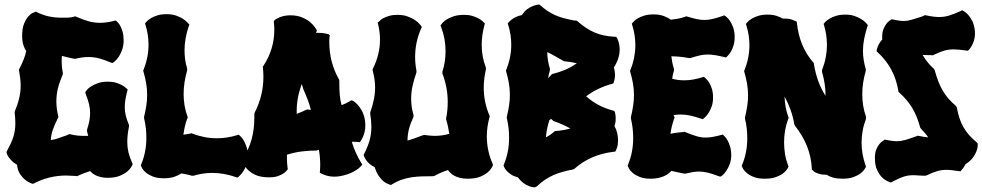

<svg xmlns="http://www.w3.org/2000/svg" viewBox="-20 -764 4221 825"><path d="M250 -445.8 249 -442.9Q234.9 -409.7 228.5 -382.6Q222.2 -355.5 222.2 -329.1Q222.2 -313.5 224.1 -297.9Q226.1 -282.2 230 -265.1L231 -261.2L229 -256.8Q214.8 -229 207.3 -207.3Q199.7 -185.5 198.2 -162.1Q208 -163.6 215.8 -165.5Q223.6 -167.5 231.2 -170.2Q238.8 -172.9 246.8 -175.8Q254.9 -178.7 265.1 -182.1Q267.6 -183.1 269.5 -183.8Q271.5 -184.6 273.9 -186L277.8 -188L282.2 -187Q297.9 -183.1 312 -181.6Q326.2 -180.2 339.8 -180.2H358.9Q357.9 -184.6 356.7 -189.2Q355.5 -193.8 354 -199.2V-207Q360.8 -228 364 -245.1Q367.2 -262.2 367.2 -278.8Q367.2 -297.9 362.5 -316.9Q357.9 -335.9 348.1 -360.8L346.2 -367.2L349.1 -372.1Q349.1 -372.6 354.5 -378.9Q359.9 -385.3 371.3 -392.8Q382.8 -400.4 400.9 -406.7Q418.9 -413.1 443.8 -413.1Q462.9 -413.1 477.8 -408.7Q492.7 -404.3 502.9 -398.7Q513.2 -393.1 518.6 -388.2Q523.9 -383.3 524.9 -382.8L528.8 -378.9L526.9 -373Q521.5 -352.1 518.8 -335.2Q516.1 -318.4 516.1 -303.2Q516.1 -284.7 520.5 -267.1Q524.9 -249.5 534.2 -227.1V-220.2Q530.3 -201.2 528.6 -184.6Q526.9 -168 526.9 -153.8Q526.9 -131.8 531.7 -110.8Q536.6 -89.8 547.9 -64L549.8 -60.1L548.8 -55.2Q548.3 -54.7 543.7 -46.1Q539.1 -37.6 527.1 -27.3Q515.1 -17.1 494.6 -8.5Q474.1 0 441.9 0Q426.3 0 414.1 -2.9Q401.9 -5.9 392.8 -10Q383.8 -14.2 377.4 -19.3Q371.1 -24.4 367.2 -28.8Q354.5 -24.9 341.6 -20Q328.6 -15.1 314.9 -8.8L311 -6.8L308.1 -7.8Q296.9 -7.8 286.1 -8.8Q275.4 -9.8 265.1 -9.8Q228.5 -9.8 193.8 -1.5Q159.2 6.8 126 23.9L121.1 25.9L117.2 24.9Q118.7 25.4 109.9 22Q101.1 18.6 89.4 9.5Q77.6 0.5 66.7 -15.4Q55.7 -31.2 53.2 -56.2Q40 -63.5 31.5 -72Q22.9 -80.6 17.8 -87.9Q12.7 -95.2 10.7 -100.3Q8.8 -105.5 8.8 -106L7.8 -110.8L9.8 -115.2Q19 -131.8 25.9 -146.5Q32.7 -161.1 37.1 -175Q41.5 -189 43.7 -203.4Q45.9 -217.8 45.9 -234.9Q45.9 -254.9 43 -279.8L43.9 -286.1Q56.6 -316.9 62.7 -343.3Q68.8 -369.6 68.8 -396Q68.8 -411.1 66.9 -427Q64.9 -442.9 62 -460L61 -464.8L63 -467.8Q74.2 -489.7 81.5 -508.1Q88.9 -526.4 92.8 -544.9Q85.4 -554.7 80.3 -571Q75.2 -587.4 75.2 -610.8Q75.2 -642.1 83.3 -661.9Q91.3 -681.6 101.3 -692.9Q111.3 -704.1 119.6 -708Q127.9 -711.9 128.9 -711.9L133.8 -713.9L138.2 -711.9Q163.6 -699.2 189.5 -693.6Q215.3 -688 244.1 -688Q255.9 -688 271.5 -688.2Q287.1 -688.5 299.8 -692.9L304.2 -693.8L308.1 -691.9Q336.9 -679.2 360.6 -672.6Q384.3 -666 409.2 -666Q424.3 -666 439.7 -668.2Q455.1 -670.4 472.2 -674.8L478 -675.8L481.9 -671.9Q482.4 -671.4 487.3 -666.5Q492.2 -661.6 497.3 -651.9Q502.4 -642.1 506.8 -627.2Q511.2 -612.3 511.2 -591.8V-584Q509.8 -562 503.2 -545.7Q496.6 -529.3 489.3 -518.8Q481.9 -508.3 475.8 -502.9Q469.7 -497.6 469.2 -497.1L462.9 -493.2L457 -495.1Q428.2 -507.3 405.5 -513.2Q382.8 -519 359.9 -519Q346.2 -519 332.5 -517.1Q318.8 -515.1 303.2 -511.2L295.9 -512.2Q281.7 -514.6 270 -517.8Q258.3 -521 246.1 -523.9Q245.1 -516.6 245.1 -509.8Q245.1 -502.9 245.1 -496.1Q245.1 -485.4 246.3 -474.1Q247.6 -462.9 250 -450.2Z M1044.9 -95.2Q1044.9 -73.2 1039.1 -56.6Q1033.2 -40 1025.9 -28.8Q1018.6 -17.6 1012.2 -11.5Q1005.9 -5.4 1005.4 -4.9L1000 -1L994.1 -2.9Q941.9 -21 892.1 -21Q850.6 -21 811 -8.8H804.2Q794.4 -12.2 782.7 -14.4Q771 -16.6 759.3 -19Q747.1 -10.7 729.2 -4.4Q711.4 2 684.1 2Q655.3 2 636.5 -5.6Q617.7 -13.2 606.7 -22.7Q595.7 -32.2 591.3 -40Q586.9 -47.9 586.9 -48.8L585 -54.2L586.9 -58.1Q598.1 -85.4 603.5 -113.5Q608.9 -141.6 608.9 -171.9Q608.9 -192.4 606.7 -213.1Q604.5 -233.9 599.1 -255.9V-262.2Q605 -286.1 608.6 -309.3Q612.3 -332.5 612.3 -356Q612.3 -382.3 607.9 -407.2Q603.5 -432.1 596.2 -457L595.2 -460.9L597.2 -464.8Q618.2 -518.6 618.2 -571.8Q618.2 -593.3 615 -614.3Q611.8 -635.3 605 -657.2L603 -663.1L606.9 -668Q607.4 -668.5 612.8 -674.1Q618.2 -679.7 629.2 -686.3Q640.1 -692.9 656.7 -698Q673.3 -703.1 696.3 -703.1Q719.7 -703.1 736.8 -697Q753.9 -690.9 765.4 -683.6Q776.9 -676.3 782.7 -669.9Q788.6 -663.6 789.1 -663.1L793.9 -658.2L791 -651.9Q782.2 -625 777.6 -599.4Q772.9 -573.7 772.9 -547.9Q772.9 -527.3 775.6 -508.1Q778.3 -488.8 784.2 -469.2V-461.9Q769 -408.7 769 -359.9Q769 -335 772.9 -311.3Q776.9 -287.6 785.2 -264.2L787.1 -259.8L785.2 -255.9Q778.3 -238.8 774.4 -220.9Q770.5 -203.1 768.1 -185.1Q772.9 -186 778.3 -186.8Q783.7 -187.5 788.1 -188.5Q793.5 -189.5 798.3 -189.9L802.2 -191.9L806.2 -189.9Q832.5 -180.2 858.6 -175Q884.8 -169.9 912.1 -169.9Q933.1 -169.9 954.6 -173.1Q976.1 -176.3 998 -183.1L1005.4 -185.1L1010.3 -181.2Q1010.7 -180.7 1016.1 -175.5Q1021.5 -170.4 1027.6 -159.9Q1033.7 -149.4 1039.1 -133.3Q1044.4 -117.2 1044.9 -95.2Z M1546.9 -254.9Q1549.8 -238.8 1549.8 -225.1Q1549.8 -210 1546.9 -198Q1543.9 -186 1540.3 -177.5Q1536.6 -168.9 1533.4 -163.8Q1530.3 -158.7 1529.8 -158.2L1525.9 -152.8L1519 -153.8Q1512.2 -154.8 1505.4 -154.8Q1498.5 -154.8 1491.7 -154.8Q1498.5 -130.9 1508.8 -108.4Q1519 -85.9 1531.7 -64.9L1537.1 -57.1L1530.8 -49.8Q1530.3 -49.3 1525.6 -44.7Q1521 -40 1511.7 -33.9Q1502.4 -27.8 1488 -21Q1473.6 -14.2 1454.1 -9.8Q1444.8 -7.3 1435.8 -6.1Q1426.8 -4.9 1418 -4.9Q1405.3 -4.9 1394.8 -6.8Q1384.3 -8.8 1377 -11.5Q1369.6 -14.2 1365.5 -16.1Q1361.3 -18.1 1360.8 -18.1L1354 -22L1355 -29.8Q1355 -36.1 1355.5 -42Q1356 -47.9 1356 -54.2Q1356 -87.9 1350.1 -121.1Q1348.1 -119.1 1346.7 -119.1L1339.8 -117.2Q1309.1 -117.2 1276.9 -113.3Q1244.6 -109.4 1212.9 -99.1V-84Q1212.9 -63 1215.8 -42L1216.8 -37.1L1213.9 -33.2Q1213.4 -32.7 1209 -27.8Q1204.6 -22.9 1195.3 -17.1Q1186 -11.2 1171.9 -6.6Q1157.7 -2 1137.7 -2Q1098.6 -2 1075.9 -13.2Q1053.2 -24.4 1041 -38.6Q1026.9 -54.7 1022 -75.2L1021 -79.1L1023.9 -83Q1048.8 -121.1 1060.8 -164.3Q1072.8 -207.5 1072.8 -257.8V-274.9L1074.7 -280.8Q1093.8 -318.8 1102.8 -356.7Q1111.8 -394.5 1111.8 -433.1Q1111.8 -442.9 1111.3 -452.6Q1110.8 -462.4 1109.9 -472.2L1108.9 -477.1L1111.8 -481Q1158.7 -552.7 1158.7 -636.2Q1158.7 -643.6 1158.2 -651.6Q1157.7 -659.7 1156.7 -668V-673.8L1161.1 -678.2Q1161.6 -678.7 1166.3 -681.9Q1170.9 -685.1 1179.2 -688.7Q1187.5 -692.4 1199.5 -695.3Q1211.4 -698.2 1227.1 -698.2Q1257.3 -698.2 1278.6 -689Q1299.8 -679.7 1313 -668.5Q1326.2 -657.2 1332.3 -647.9Q1338.4 -638.7 1338.9 -638.2L1341.8 -631.8L1338.9 -626Q1336.9 -624 1336.9 -623H1343.8Q1365.2 -623 1377.7 -620.1Q1390.1 -617.2 1391.1 -617.2L1397 -612.8L1396 -606Q1395 -600.1 1395 -594.5Q1395 -588.9 1395 -583Q1395 -496.1 1436 -423.8L1438 -418V-404.8Q1438 -379.4 1439.9 -356.2Q1441.9 -333 1447.8 -312Q1457.5 -315.9 1466.8 -320.3Q1476.1 -324.7 1484.9 -330.1L1489.7 -333L1496.1 -331.1Q1496.6 -330.6 1502.7 -326.7Q1508.8 -322.8 1516.8 -314Q1524.9 -305.2 1533.4 -290.8Q1542 -276.4 1546.9 -254.9ZM1283.7 -379.9 1276.9 -402.8Q1265.6 -373.5 1260.3 -344.7Q1254.9 -315.9 1254.9 -288.1V-274.9Q1275.9 -282.2 1294.9 -292L1302.7 -293.9Q1306.2 -293 1309.6 -292.5Q1313 -292 1315.9 -292Q1310.5 -313 1302.5 -334.7Q1294.4 -356.4 1283.7 -379.9Z M1792.5 -647.9 1789.6 -642.1Q1775.9 -610.4 1769.8 -579.8Q1763.7 -549.3 1763.7 -519Q1763.7 -489.7 1769.5 -460V-453.1Q1758.3 -420.9 1752.4 -393.6Q1746.6 -366.2 1746.6 -339.8Q1746.6 -322.8 1749 -305.7Q1751.5 -288.6 1756.8 -270V-262.2Q1743.2 -232.9 1737.1 -209Q1731 -185.1 1731 -160.2Q1746.6 -164.1 1761.2 -169.7Q1775.9 -175.3 1794.9 -182.1L1802.7 -184.1Q1814.9 -182.6 1825.9 -181.4Q1836.9 -180.2 1847.7 -180.2Q1880.4 -180.2 1910.6 -189Q1908.2 -203.1 1905.3 -218Q1902.3 -232.9 1897.9 -248L1896.5 -253.9Q1900.4 -272 1902.1 -289.8Q1903.8 -307.6 1903.8 -326.2Q1903.8 -357.9 1897.9 -388.4Q1892.1 -418.9 1880.9 -448.2V-456.1Q1888.2 -478.5 1891.4 -500.5Q1894.5 -522.5 1894.5 -544.9Q1894.5 -570.8 1889.9 -596.2Q1885.3 -621.6 1875.5 -647.9L1872.6 -653.8L1877 -660.2Q1877.4 -660.6 1882.8 -667Q1888.2 -673.3 1899.9 -680.7Q1911.6 -688 1929.9 -694.1Q1948.2 -700.2 1974.6 -700.2Q1995.1 -700.2 2010.5 -695.3Q2025.9 -690.4 2036.6 -684.6Q2047.4 -678.7 2052.7 -673.6Q2058.1 -668.5 2058.6 -668L2063.5 -663.1L2061.5 -655.8Q2049.8 -612.3 2049.8 -570.8Q2049.8 -520 2067.9 -473.1V-465.8Q2058.6 -425.3 2058.6 -387.2Q2058.6 -325.7 2082.5 -269L2084.5 -265.1L2083.5 -261.2Q2071.8 -218.8 2071.8 -178.2Q2071.8 -147.9 2077.9 -118.7Q2084 -89.4 2096.7 -60.1L2098.6 -56.2L2096.7 -50.8Q2096.2 -50.3 2091.6 -41.7Q2086.9 -33.2 2075 -22.9Q2063 -12.7 2042.5 -4.4Q2022 3.9 1989.7 3.9Q1969.7 3.9 1955.3 0Q1940.9 -3.9 1930.7 -9.8Q1920.4 -15.6 1914.3 -22Q1908.2 -28.3 1904.8 -33.2Q1889.6 -28.3 1875.2 -22.2Q1860.8 -16.1 1845.7 -7.8L1839.8 -6.8Q1814.9 -6.8 1792.2 -6.1Q1769.5 -5.4 1748.3 -2.2Q1727.1 1 1706.3 8.1Q1685.5 15.1 1664.6 27.8L1660.6 30.8L1655.8 29.8Q1652.8 28.3 1645.3 25.6Q1637.7 22.9 1628.2 15.4Q1618.7 7.8 1608.4 -6.6Q1598.1 -21 1589.8 -45.9Q1576.2 -52.2 1567.4 -60.3Q1558.6 -68.4 1553.5 -75.7Q1548.3 -83 1546.1 -88.1Q1543.9 -93.3 1543.9 -94.2L1542.5 -99.1L1544.9 -103Q1560.5 -134.3 1568.1 -160.9Q1575.7 -187.5 1575.7 -219.2Q1575.7 -231.9 1574.5 -245.6Q1573.2 -259.3 1570.8 -274.9V-280.8Q1581.1 -310.1 1586.4 -336.4Q1591.8 -362.8 1591.8 -389.2Q1591.8 -406.2 1589.1 -423.8Q1586.4 -441.4 1581.5 -460.9L1580.6 -464.8L1582.5 -469.2Q1597.7 -500 1605.2 -530.8Q1612.8 -561.5 1612.8 -594.2Q1612.8 -626 1604.5 -660.2L1602.5 -667L1607.9 -670.9Q1608.4 -671.4 1613.3 -676.3Q1618.2 -681.2 1627.9 -686.3Q1637.7 -691.4 1652.6 -695.8Q1667.5 -700.2 1687.5 -700.2Q1712.9 -700.2 1731.9 -693.1Q1751 -686 1763.4 -677.5Q1775.9 -668.9 1782 -661.6Q1788.1 -654.3 1788.6 -653.8Z M2617.7 -412.1 2615.7 -405.8 2609.9 -403.8Q2545.9 -386.2 2498.5 -350.1Q2523.4 -328.1 2551.8 -313Q2580.1 -297.9 2613.8 -289.1L2619.6 -287.1L2622.6 -280.8Q2622.6 -279.8 2624 -272.9Q2625.5 -266.1 2625.5 -254.9Q2625.5 -245.1 2624.3 -237.3Q2623 -229.5 2620.6 -222.2Q2628.9 -207 2632.3 -190.7Q2635.7 -174.3 2635.7 -163.1Q2635.7 -143.6 2631.8 -131.3Q2627.9 -119.1 2627 -118.2L2623.5 -112.8L2616.7 -111.8Q2517.1 -100.1 2448.7 -39.1L2442.9 -36.1Q2418.5 -31.2 2397.7 -25.6Q2377 -20 2358.2 -11.7Q2339.4 -3.4 2321.8 8.3Q2304.2 20 2286.6 37.1L2277.8 41Q2276.9 41 2270 40.3Q2263.2 39.6 2252.7 35.6Q2242.2 31.7 2229.7 22.9Q2217.3 14.2 2205.6 -2Q2188 -6.3 2176.5 -13.9Q2165 -21.5 2158 -29.1Q2150.9 -36.6 2148.2 -42.2Q2145.5 -47.9 2145.5 -48.8L2143.6 -54.2L2145.5 -58.1Q2156.7 -85.4 2162.1 -113.5Q2167.5 -141.6 2167.5 -171.9Q2167.5 -192.4 2165.3 -213.1Q2163.1 -233.9 2157.7 -255.9V-262.2Q2163.6 -286.1 2167.2 -309.3Q2170.9 -332.5 2170.9 -356Q2170.9 -382.3 2166.5 -407.2Q2162.1 -432.1 2154.8 -457L2153.8 -460.9L2155.8 -464.8Q2176.8 -518.6 2176.8 -571.8Q2176.8 -593.3 2173.6 -614.3Q2170.4 -635.3 2163.6 -657.2L2161.6 -663.1L2165.5 -668Q2166 -668.5 2169.4 -672.1Q2172.9 -675.8 2179.7 -680.9Q2186.5 -686 2197.3 -691.2Q2208 -696.3 2222.7 -699.2Q2232.4 -714.8 2244.6 -723.9Q2256.8 -732.9 2267.8 -737.3Q2278.8 -741.7 2285.9 -742.9Q2293 -744.1 2292.5 -744.1H2297.9L2301.8 -741.2Q2317.4 -727.1 2333 -716.8Q2348.6 -706.5 2365.5 -699Q2382.3 -691.4 2401.4 -686.3Q2420.4 -681.2 2442.9 -676.8Q2445.3 -675.8 2447.8 -675.8Q2450.2 -675.8 2452.6 -675.8H2456.5L2460.9 -672.9Q2480.5 -656.2 2498.3 -644.3Q2516.1 -632.3 2535.2 -624.3Q2554.2 -616.2 2575.2 -611.8Q2596.2 -607.4 2621.6 -606H2627.9L2631.8 -600.1Q2631.8 -599.6 2633.5 -596.2Q2635.3 -592.8 2637.2 -586.4Q2639.2 -580.1 2640.9 -571.3Q2642.6 -562.5 2642.6 -551.8Q2642.6 -542 2640.9 -531.2Q2639.2 -520.5 2634.8 -507.8Q2627.4 -487.8 2617.7 -475.1Q2620.1 -465.8 2621.3 -457.8Q2622.6 -449.7 2622.6 -442.9Q2622.6 -429.2 2620.1 -421.1Q2617.7 -413.1 2617.7 -412.1ZM2403.8 -501 2397.9 -503.9Q2378.9 -514.6 2362.8 -523.9Q2346.7 -533.2 2331.5 -540Q2331.5 -522 2334.5 -504.2Q2337.4 -486.3 2342.8 -469.2V-461.9Q2340.3 -453.1 2338.4 -444.8Q2336.4 -436.5 2335 -428.2L2348.6 -441.9L2351.6 -445.8L2356 -446.8Q2384.3 -453.6 2409.7 -464.6Q2435.1 -475.6 2458.5 -492.2Q2433.6 -498 2403.8 -501ZM2340.8 -248Q2328.6 -211.4 2325.7 -173.8Q2332.5 -177.7 2339.1 -181.6Q2345.7 -185.5 2352.5 -190.9L2359.9 -196.8L2362.8 -200.2L2367.7 -201.2Q2383.3 -202.1 2399.2 -204.8Q2415 -207.5 2430.7 -211.9Q2398.4 -230 2362.8 -242.2L2356.9 -245.1L2348.6 -252.9Q2346.2 -252 2344.7 -250.7Q2343.3 -249.5 2340.8 -248Z M3043.9 -345.2Q3043.9 -323.2 3038.1 -306.9Q3032.2 -290.5 3024.9 -279.3Q3017.6 -268.1 3011.5 -262.2Q3005.4 -256.3 3004.9 -255.9L3000 -252L2993.2 -253.9Q2965.8 -263.2 2945.1 -267.6Q2924.3 -272 2903.8 -272Q2888.7 -272 2874 -269L2877 -263.2L2878.9 -258.8L2877 -254.9Q2865.2 -221.7 2860.8 -189Q2868.7 -190.9 2878.4 -192.4Q2888.2 -193.8 2897 -194.8Q2905.8 -195.8 2911.6 -196.3Q2917.5 -196.8 2918 -196.8L2921.9 -198.2L2925.8 -195.8Q2953.6 -184.6 2973.1 -178.7Q2992.7 -172.9 3012.7 -172.9Q3026.4 -172.9 3042.5 -175.8Q3058.6 -178.7 3079.1 -184.1L3085 -186L3089.8 -182.1Q3090.3 -181.2 3095.5 -176Q3100.6 -170.9 3106.4 -160.4Q3112.3 -149.9 3117.2 -134Q3122.1 -118.2 3122.1 -96.2Q3121.6 -74.2 3115.2 -58.1Q3108.9 -42 3101.6 -31Q3094.2 -20 3087.9 -14.2Q3081.5 -8.3 3081.1 -7.8L3074.7 -4.9L3068.8 -6.8Q3040 -17.6 3021 -22.2Q3002 -26.9 2983.9 -26.9Q2971.2 -26.9 2957.5 -24.7Q2943.8 -22.5 2925.8 -18.1H2918.9Q2905.3 -20.5 2891.8 -23.7Q2878.4 -26.9 2864.7 -29.8Q2859.9 -24.4 2852.3 -18.3Q2844.7 -12.2 2833.7 -7.3Q2822.8 -2.4 2808.3 0.7Q2793.9 3.9 2775.9 3.9Q2747.1 3.9 2728.3 -3.9Q2709.5 -11.7 2698.5 -21.2Q2687.5 -30.8 2683.1 -38.8Q2678.7 -46.9 2678.7 -47.9L2676.8 -51.8L2678.7 -57.1Q2689.9 -84 2695.3 -112.3Q2700.7 -140.6 2700.7 -169.9Q2700.7 -190.4 2698.5 -211.4Q2696.3 -232.4 2690.9 -254.9V-261.2Q2696.8 -285.2 2700.4 -308.3Q2704.1 -331.5 2704.1 -355Q2704.1 -380.9 2699.7 -405.8Q2695.3 -430.7 2688 -455.1L2687 -460L2689 -463.9Q2699.7 -490.2 2704.8 -516.8Q2710 -543.5 2710 -569.8Q2710 -591.3 2706.8 -612.5Q2703.6 -633.8 2696.8 -655.8L2694.8 -662.1L2698.7 -667Q2699.2 -667.5 2704.6 -673.1Q2710 -678.7 2720.9 -685.3Q2731.9 -691.9 2748.5 -697Q2765.1 -702.1 2788.1 -702.1Q2814.5 -702.1 2833 -694.8Q2851.6 -687.5 2862.8 -679.2Q2877 -680.7 2892.6 -683.6Q2908.2 -686.5 2923.8 -691.9L2927.7 -693.8L2933.1 -692.9Q2956.5 -685.5 2973.9 -681.9Q2991.2 -678.2 3006.8 -678.2Q3023.9 -678.2 3042.5 -682.6Q3061 -687 3085.9 -695.8L3091.8 -698.2L3097.2 -694.8Q3097.7 -694.3 3103.5 -689.5Q3109.4 -684.6 3116.2 -674.6Q3123 -664.6 3129.2 -649.2Q3135.3 -633.8 3136.7 -611.8V-603Q3136.7 -583.5 3131.8 -568.4Q3127 -553.2 3120.8 -542.7Q3114.7 -532.2 3109.6 -526.9Q3104.5 -521.5 3104 -521L3099.1 -517.1L3091.8 -519Q3068.4 -524.4 3051.8 -527.1Q3035.2 -529.8 3021 -529.8Q3004.4 -529.8 2988 -526.1Q2971.7 -522.5 2948.7 -515.1L2941.9 -514.2Q2921.4 -518.1 2902.6 -520Q2883.8 -522 2864.7 -522Q2866.2 -508.3 2868.9 -494.9Q2871.6 -481.4 2876 -467.8V-460.9Q2873 -452.1 2871.3 -443.6Q2869.6 -435.1 2868.2 -425.8Q2882.3 -421.9 2894.8 -420.4Q2907.2 -418.9 2920.9 -418.9Q2939 -418.9 2957.5 -422.1Q2976.1 -425.3 2998 -432.1L3003.9 -434.1L3008.8 -430.2Q3009.3 -429.7 3014.9 -424.6Q3020.5 -419.4 3027.1 -408.9Q3033.7 -398.4 3038.8 -382.6Q3043.9 -366.7 3043.9 -345.2Z M3709 -655.8 3707 -649.9Q3698.2 -622.6 3693.1 -596.7Q3688 -570.8 3688 -544.9Q3688 -525.4 3691.2 -506.1Q3694.3 -486.8 3700.2 -466.8V-460Q3685.1 -408.2 3685.1 -358.9Q3685.1 -333.5 3689 -309.6Q3692.9 -285.6 3701.2 -262.2V-253.9Q3691.4 -228.5 3686.8 -202.6Q3682.1 -176.8 3682.1 -150.9Q3682.1 -101.6 3699.2 -53.2L3701.2 -47.9L3699.2 -43.9Q3698.7 -43 3693.8 -35.4Q3689 -27.8 3677.7 -19Q3666.5 -10.3 3647.5 -3.2Q3628.4 3.9 3600.1 3.9Q3576.7 3.9 3560.1 -0.7Q3543.5 -5.4 3532.2 -13.2H3527.3Q3514.2 -13.2 3503.9 -15.9Q3493.7 -18.6 3486.8 -21.7Q3480 -24.9 3476.3 -28.1Q3472.7 -31.2 3472.2 -32.2L3468.3 -35.2V-40Q3465.8 -89.8 3447.8 -135.3Q3429.7 -180.7 3395 -225.1L3393.1 -230Q3387.2 -263.2 3376.7 -292.5Q3366.2 -321.8 3351.1 -349.1Q3352.1 -326.2 3355.7 -304.7Q3359.4 -283.2 3367.2 -262.2L3369.1 -257.8L3367.2 -253.9Q3357.9 -229 3353.5 -203.9Q3349.1 -178.7 3349.1 -152.8Q3349.1 -127.4 3353 -102.8Q3356.9 -78.1 3366.2 -53.2L3368.2 -47.9L3366.2 -43.9Q3365.7 -43 3360.8 -35.4Q3356 -27.8 3344.7 -19Q3333.5 -10.3 3314.2 -3.2Q3294.9 3.9 3266.1 3.9Q3237.3 3.9 3218.5 -3.7Q3199.7 -11.2 3188.7 -20.8Q3177.7 -30.3 3173.3 -38.1Q3168.9 -45.9 3168.9 -46.9L3167 -51.8L3168.9 -56.2Q3180.2 -83 3185.5 -111.3Q3190.9 -139.6 3190.9 -169.9Q3190.9 -190.4 3188.7 -211.2Q3186.5 -231.9 3181.2 -253.9V-259.8Q3187 -284.2 3190.7 -307.9Q3194.3 -331.5 3194.3 -354Q3194.3 -380.4 3189.9 -405.3Q3185.5 -430.2 3178.2 -455.1L3177.2 -459L3179.2 -462.9Q3200.2 -516.6 3200.2 -569.8Q3200.2 -591.3 3197 -612.1Q3193.8 -632.8 3187 -654.8L3185.1 -661.1L3189 -666Q3189.5 -666.5 3194.8 -672.1Q3200.2 -677.7 3211.2 -684.3Q3222.2 -690.9 3238.8 -696Q3255.4 -701.2 3278.3 -701.2Q3300.3 -701.2 3316.2 -696Q3332 -690.9 3343.3 -684.1H3351.1Q3371.6 -684.1 3383.8 -679.4Q3396 -674.8 3397 -673.8L3403.3 -670.9L3404.3 -665Q3414.6 -564.5 3474.1 -496.1L3477.1 -493.2V-490.2Q3489.7 -410.2 3527.3 -352.1V-353Q3527.3 -379.4 3523.4 -404.3Q3519.5 -429.2 3512.2 -455.1V-462.9Q3533.2 -516.6 3533.2 -571.8Q3533.2 -613.8 3521 -654.8L3519 -661.1L3522.9 -666Q3523.4 -666.5 3528.8 -672.1Q3534.2 -677.7 3545.2 -684.3Q3556.2 -690.9 3572.8 -696Q3589.4 -701.2 3612.3 -701.2Q3635.3 -701.2 3652.3 -695.1Q3669.4 -689 3681.2 -681.6Q3692.9 -674.3 3698.7 -668Q3704.6 -661.6 3705.1 -661.1Z M4181.2 -144Q4181.2 -142.6 4180.7 -134.3Q4180.2 -126 4175.5 -113.5Q4170.9 -101.1 4160.2 -86.4Q4149.4 -71.8 4128.4 -58.1Q4123 -46.9 4117.7 -40.5Q4112.3 -34.2 4111.3 -33.2L4107.4 -27.8L4100.1 -28.8Q4083 -31.2 4070.1 -32.7Q4057.1 -34.2 4046.4 -34.2Q4035.2 -34.2 4025.4 -32.7Q4015.6 -31.2 4005.6 -28.3Q3995.6 -25.4 3984.6 -20.8Q3973.6 -16.1 3960.4 -9.8L3953.1 -8.8Q3940.4 -8.8 3928.5 -10Q3916.5 -11.2 3907.2 -11.2Q3894 -11.2 3883.5 -9.8Q3873 -8.3 3862.8 -4.9Q3852.5 -1.5 3840.8 3.9Q3829.1 9.3 3813.5 17.1L3808.1 20L3804.2 19Q3785.6 12.7 3771.5 -0.5Q3759.3 -11.7 3749.3 -32.2Q3739.3 -52.7 3739.3 -85.9Q3739.3 -106.4 3744.9 -120.6Q3750.5 -134.8 3757.6 -143.6Q3764.6 -152.3 3770.5 -156.5Q3776.4 -160.6 3777.3 -161.1L3781.2 -164.1L3786.1 -163.1Q3801.3 -160.2 3812.5 -158.7Q3823.7 -157.2 3833.5 -157.2Q3842.3 -157.2 3850.8 -158.4Q3859.4 -159.7 3869.1 -162.4Q3878.9 -165 3890.9 -169.2Q3902.8 -173.3 3919.4 -179.2L3923.3 -181.2L3927.2 -180.2Q3950.2 -175.3 3968.3 -173.8Q3962.4 -183.1 3954.3 -192.1Q3946.3 -201.2 3937.5 -210.9L3934.1 -215.8Q3927.2 -240.7 3918.9 -261.5Q3910.6 -282.2 3899.7 -300.3Q3888.7 -318.4 3875 -334.5Q3861.3 -350.6 3844.2 -366.2L3840.3 -369.1V-373Q3832 -422.9 3810.1 -464.1Q3788.1 -505.4 3751.5 -539.1L3747.1 -543V-548.8Q3747.1 -549.3 3748 -553.2Q3749 -557.1 3751.5 -563.5Q3753.9 -569.8 3758.8 -578.1Q3763.7 -586.4 3771.5 -595.2Q3770.5 -597.7 3770.5 -599.6Q3770.5 -601.6 3770.5 -604Q3770.5 -624.5 3776.1 -638.7Q3781.7 -652.8 3788.6 -661.6Q3795.4 -670.4 3801.3 -674.6Q3807.1 -678.7 3808.1 -679.2L3812.5 -681.2L3817.4 -680.2Q3844.7 -673.8 3863.3 -673.8Q3872.1 -673.8 3879.9 -675Q3887.7 -676.3 3896.7 -679Q3905.8 -681.6 3916.5 -685.1Q3927.2 -688.5 3941.4 -692.9Q3943.8 -693.8 3945.8 -694.6Q3947.8 -695.3 3950.2 -696.8L3954.1 -699.2L3958.5 -698.2Q3976.6 -694.3 3990.5 -692.6Q4004.4 -690.9 4016.1 -690.9Q4038.1 -690.9 4058.6 -697.3Q4079.1 -703.6 4108.4 -716.8L4114.3 -720.2L4120.1 -716.8Q4120.6 -716.3 4126.7 -712.4Q4132.8 -708.5 4140.6 -699.7Q4148.4 -690.9 4156.2 -676.8Q4164.1 -662.6 4167.5 -642.1Q4168.5 -636.7 4168.9 -631.1Q4169.4 -625.5 4169.4 -621.1Q4169.4 -604.5 4165.5 -591.6Q4161.6 -578.6 4156.7 -569.6Q4151.9 -560.5 4147.7 -555.4Q4143.6 -550.3 4143.1 -549.8L4138.2 -545.9L4131.3 -546.9Q4114.7 -549.3 4101.8 -550.5Q4088.9 -551.8 4078.1 -551.8Q4066.9 -551.8 4057.1 -550.5Q4047.4 -549.3 4037.4 -546.4Q4027.3 -543.5 4016.1 -538.8Q4004.9 -534.2 3991.2 -527.8L3988.3 -525.9L3984.4 -526.9Q3972.2 -526.9 3962.4 -527.3Q3952.6 -527.8 3944.3 -527.8Q3954.1 -511.2 3966.1 -496.3Q3978 -481.4 3993.2 -467.8L3996.1 -462.9Q4003.4 -436.5 4011.7 -414.8Q4020 -393.1 4030.8 -374.8Q4041.5 -356.4 4055.4 -340.3Q4069.3 -324.2 4087.4 -309.1L4091.3 -301.8Q4096.2 -276.4 4102.8 -256.1Q4109.4 -235.8 4119.4 -218.3Q4129.4 -200.7 4143.3 -184.6Q4157.2 -168.5 4177.2 -151.9L4180.2 -148.9Z"/></svg>

Font: Hanalei Fill
Style: Regular
Weight: 400
Version: Version 1.000